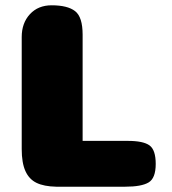

<svg xmlns="http://www.w3.org/2000/svg" viewBox="-20 -705 648 725"><path d="M192 0Q146 -1 118 -14.5Q90 -28 76 -59Q62 -90 62 -142V-565Q62 -618 93 -651.5Q124 -685 175 -685Q235 -685 263.5 -663Q292 -641 292 -574V-173H463Q521 -173 544.5 -156Q568 -139 568 -86Q568 -32 541 -16Q514 0 453 0Z"/></svg>

Font: Coiny
Style: Regular
Weight: 400
Version: Version 001.001